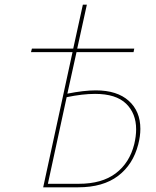

<svg xmlns="http://www.w3.org/2000/svg" viewBox="-20 -798 665 818"><path d="M578 -249Q578 -218 569 -183Q547 -97 483 -48.5Q419 0 313 0H164L289 -576H112L116 -591H292L333 -778H350L309 -591H552L549 -576H306L267 -399Q337 -413 388 -413Q479 -413 528.5 -368.5Q578 -324 578 -249ZM560 -247Q560 -315 517 -356.5Q474 -398 385 -398Q332 -398 264 -384L184 -15H316Q414 -15 473 -59.5Q532 -104 552 -184Q560 -218 560 -247Z"/></svg>

Font: Ysabeau Thin
Style: Italic
Weight: 200
Italic angle: -12°
Designer: Christian Thalmann (Catharsis Fonts)
Version: Version 0.003